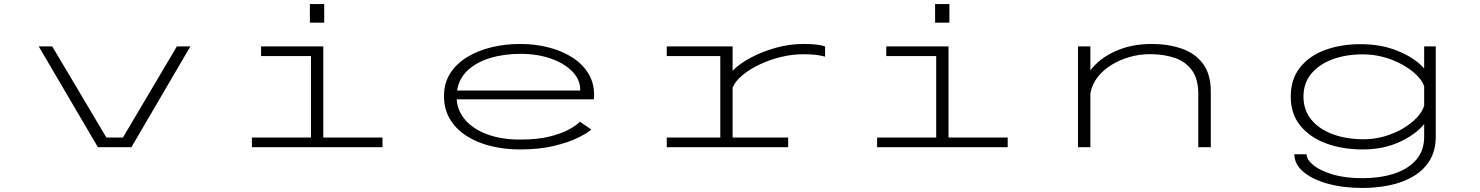

<svg xmlns="http://www.w3.org/2000/svg" viewBox="-20 -730 7340 952"><path d="M465.5 0 172 -500H239L507.5 -48H589.5L857 -500H924L631.5 0Z M1516.5 -710H1587.5V-617.5H1516.5ZM1229 0V-48H1522V-452H1274.5V-500H1583V-48H1876.5V0Z M2558 11Q2481 11 2412.8 -6Q2344.5 -23 2292.5 -56.5Q2240.5 -90 2211 -139.5Q2181.5 -189 2181.5 -254Q2181.5 -317.5 2212 -365.8Q2242.5 -414 2295.5 -446.5Q2348.5 -479 2416.5 -495.5Q2484.5 -512 2559 -512Q2633.5 -512 2699.8 -495Q2766 -478 2816.8 -445.8Q2867.5 -413.5 2896.5 -367Q2925.5 -320.5 2925.5 -262Q2925.5 -256 2925.2 -249Q2925 -242 2924.5 -237.5H2244.5Q2248.5 -178.5 2288.5 -133.5Q2328.5 -88.5 2397.8 -63.2Q2467 -38 2559.5 -38Q2646 -38 2706.2 -53.2Q2766.5 -68.5 2803.2 -89.2Q2840 -110 2855.5 -126.5L2912 -87.5Q2891.5 -69.5 2844 -46.2Q2796.5 -23 2724.5 -6Q2652.5 11 2558 11ZM2560 -463Q2479.5 -463 2411.8 -442.8Q2344 -422.5 2300 -382.2Q2256 -342 2246.5 -281H2857V-285Q2857 -335 2818.2 -375.2Q2779.5 -415.5 2712.2 -439.2Q2645 -463 2560 -463Z M3286 0V-48H3551.5V-452H3286V-500H3612.5V-379.5Q3647.5 -415 3704.2 -445Q3761 -475 3828.2 -493.5Q3895.5 -512 3962 -512Q4007 -512 4030.8 -508.8Q4054.5 -505.5 4071 -500V-449Q4054 -454 4029.8 -457.5Q4005.5 -461 3961 -461Q3908 -461 3852.2 -447.5Q3796.5 -434 3746.8 -410.5Q3697 -387 3661.2 -357.2Q3625.5 -327.5 3612.5 -295V-48H3888V0Z M4616.5 -710H4687.5V-617.5H4616.5ZM4329 0V-48H4622V-452H4374.5V-500H4683V-48H4976.5V0Z M5325 0V-500H5386.5V-381Q5430.5 -440 5510 -476Q5589.5 -512 5690.5 -512Q5772 -512 5838.5 -489.2Q5905 -466.5 5944.2 -414.8Q5983.5 -363 5983.5 -275.5V0H5921.5V-265Q5921.5 -338 5890.5 -381Q5859.5 -424 5805.2 -442.8Q5751 -461.5 5681 -461.5Q5632 -461.5 5583.2 -448Q5534.5 -434.5 5492.8 -409.2Q5451 -384 5422.8 -348Q5394.5 -312 5386.5 -267V0Z M6736.5 11Q6636.5 11 6555.8 -18.8Q6475 -48.5 6427.5 -106.8Q6380 -165 6380 -251Q6380 -337.5 6425.8 -395.2Q6471.5 -453 6550 -482Q6628.5 -511 6726 -511Q6831 -511 6914 -476.2Q6997 -441.5 7041.5 -390.5V-500H7099V-54Q7099 15.5 7069.8 64.2Q7040.5 113 6989.2 143.5Q6938 174 6872.8 188Q6807.5 202 6735.5 202Q6640 202 6563.5 180.8Q6487 159.5 6442.5 122Q6398 84.5 6398 35H6458.5Q6459 61.5 6492.5 89Q6526 116.5 6588 135Q6650 153.5 6736.5 153.5Q6821.5 153.5 6890.8 131.5Q6960 109.5 7000.8 63.8Q7041.5 18 7041.5 -52.5V-115Q6999 -62.5 6919 -25.8Q6839 11 6736.5 11ZM6443 -251Q6443 -184.5 6481.8 -137Q6520.5 -89.5 6588.2 -64.5Q6656 -39.5 6742.5 -39.5Q6794.5 -39.5 6844 -53.8Q6893.5 -68 6934.8 -92Q6976 -116 7004 -145.5Q7032 -175 7041.5 -205.5V-302.5Q7031.5 -331 7003 -358.8Q6974.5 -386.5 6932.8 -409.8Q6891 -433 6841 -446.8Q6791 -460.5 6738 -460.5Q6653.5 -460.5 6586.8 -435.8Q6520 -411 6481.5 -364.2Q6443 -317.5 6443 -251Z"/></svg>

Font: Trispace Expanded ExtraLight
Style: Regular
Weight: 200
Width: 7
Designer: Tyler Finck
Foundry: Etcetera Type Company
Version: Version 1.210; ttfautohint (v1.8.3)